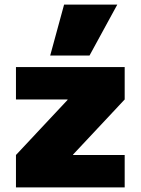

<svg xmlns="http://www.w3.org/2000/svg" viewBox="-20 -810 608 830"><path d="M49 0V-140L272 -378V-380H49V-520H519V-380L296 -142V-140H519V0ZM367 -570H197L257 -790H487Z"/></svg>

Font: M PLUS 1 Black
Style: Regular
Weight: 900
Designer: Coji Morishita
Foundry: UNDERFOREST DESIGN
Version: Version 1.001